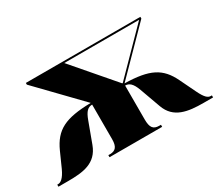

<svg xmlns="http://www.w3.org/2000/svg" viewBox="-101 -754 1107 973"><g transform="rotate(-30 452.5 -267.0)"><path d="M0 2H55C145 2 222 -6 255 -95L299 -214C315 -258 331 -273 356 -273V-70C356 -27 341 -11 311 -10H299V2H607V-10H597C562 -10 549 -28 549 -74V-273C572 -273 590 -259 606 -214L649 -95C680 -9 759 2 850 2H905V-10H899C883 -10 868 -20 845 -68L801 -159C757 -250 697 -281 552 -284L790 -526V-536H120V-526L354 -284C204 -281 142 -250 98 -153L60 -68C39 -22 20 -10 5 -10H0ZM542 -290 339 -526H777L545 -290Z"/></g></svg>

Font: Noto Serif Display Black
Style: Regular
Weight: 900
Designer: Monotype Design Team
Foundry: Monotype Imaging Inc.
Version: Version 2.009